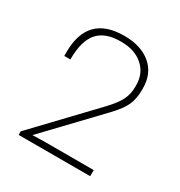

<svg xmlns="http://www.w3.org/2000/svg" viewBox="-106 -861 512 547"><g transform="rotate(30 150.0 -587.5)"><path d="M102.1 -410.2H265.1V-390.1H29.8V-401.9L205.1 -585.9Q230.5 -612.8 239.7 -632.1Q249 -651.4 249 -674.8V-680.2Q249 -718.8 222.2 -742.4Q195.3 -766.1 150.9 -766.1H147.9Q97.7 -766.1 73.7 -738.3Q49.8 -710.4 49.8 -649.9H29.8V-662.1Q29.8 -785.2 149.9 -785.2Q205.1 -785.2 237.5 -757.8Q270 -730.5 270 -682.1V-676.8Q270 -647.5 260.7 -626.7Q251.5 -606 224.1 -577.1L64 -409.2Z"/></g></svg>

Font: Cooper Hewitt
Style: Thin
Weight: 701
Designer: Village Type and Design LLC
Foundry: Cooper Hewitt Smithsonian Design Museum
Version: 1.000